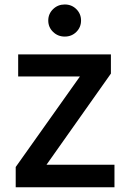

<svg xmlns="http://www.w3.org/2000/svg" viewBox="-20 -793 568 841"><path d="M48.8 27.3V-61.5L330.1 -458H59.6V-554.7H465.8V-470.7L183.6 -71.3H481.4V27.3ZM212.4 -653.3Q191.4 -673.8 191.4 -703.1Q191.4 -732.4 212.4 -752.9Q233.4 -773.4 263.7 -773.4Q293.9 -773.4 314.5 -752.9Q335 -732.4 335 -703.1Q335 -673.8 314.5 -653.3Q293.9 -632.8 263.7 -632.8Q233.4 -632.8 212.4 -653.3Z"/></svg>

Font: GenEi M Gothic v2 Medium
Style: Regular
Weight: 500
Version: Version 2.0